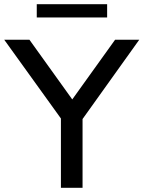

<svg xmlns="http://www.w3.org/2000/svg" viewBox="-39 -894 683 914"><path d="M251 0V-364L274 -298L-19 -705H101L317 -404H293L509 -705H624L333 -298L354 -364V0ZM136 -811V-874H471V-811Z"/></svg>

Font: Nunito Sans 12pt ExtraLight SemiBold
Style: Regular
Weight: 600
Version: Version 3.101;gftools[0.9.27]